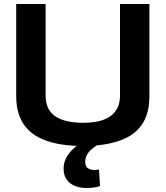

<svg xmlns="http://www.w3.org/2000/svg" viewBox="-20 -720 828 960"><path d="M61 -239V-700H208V-242Q208 -210 217.5 -186.5Q227 -163 245 -147.5Q263 -132 286.5 -123Q310 -114 337.5 -110Q365 -106 395 -106Q425 -106 452.5 -110Q480 -114 503.5 -123.5Q527 -133 544 -149Q561 -165 570.5 -188Q580 -211 580 -242V-700H727V-239Q727 -183 712 -141.5Q697 -100 668 -71Q639 -42 598 -24.5Q557 -7 505.5 1.5Q454 10 394 10Q334 10 283 1.5Q232 -7 191 -24.5Q150 -42 121 -71Q92 -100 76.5 -141.5Q61 -183 61 -239ZM412 220Q379 220 353 209Q327 198 312.5 176.5Q298 155 298 123Q298 93 312 67.5Q326 42 349 21.5Q372 1 399 -12L476 0Q454 12 438.5 25.5Q423 39 414.5 55Q406 71 406 89Q406 112 419.5 121Q433 130 451 130Q459 130 464.5 129Q470 128 475 127L480 210Q467 215 450.5 217.5Q434 220 412 220Z"/></svg>

Font: Georama SemiExpanded SemiBold
Style: Regular
Weight: 600
Width: 6
Designer: Jean-Baptiste Levee
Foundry: Production Type
Version: Version 1.001